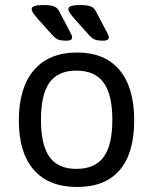

<svg xmlns="http://www.w3.org/2000/svg" viewBox="-20 -738 609 764"><path d="M287 6Q174 6 114.5 -62Q55 -130 55 -259Q55 -389 115 -459Q175 -529 287 -529Q397 -529 455.5 -459.5Q514 -390 514 -259Q514 -129 456.5 -61.5Q399 6 287 6ZM284 -66Q358 -66 392.5 -113.5Q427 -161 427 -261Q427 -361 392.5 -409Q358 -457 284 -457Q211 -457 177 -409.5Q143 -362 143 -261Q143 -161 177 -113.5Q211 -66 284 -66ZM245 -576Q225 -576 213 -580Q201 -584 187 -600L133 -660Q118 -677 112 -686Q106 -695 106 -702Q106 -711 119 -714.5Q132 -718 154 -718Q175 -718 187 -715Q199 -712 205.5 -706.5Q212 -701 216 -692L256 -616Q261 -607 264 -600.5Q267 -594 267 -589Q267 -583 261.5 -579.5Q256 -576 245 -576ZM391 -576Q371 -576 359 -580Q347 -584 333 -600L279 -660Q264 -677 258 -686Q252 -695 252 -702Q252 -711 265 -714.5Q278 -718 300 -718Q321 -718 333 -715Q345 -712 351.5 -706.5Q358 -701 362 -692L402 -616Q407 -607 410 -600.5Q413 -594 413 -589Q413 -583 407.5 -579.5Q402 -576 391 -576Z"/></svg>

Font: Asap
Style: Regular
Weight: 400
Designer: Pablo Cosgaya
Foundry: Omnibus-Type
Version: Version 3.001